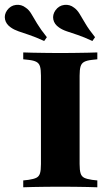

<svg xmlns="http://www.w3.org/2000/svg" viewBox="-71 -793 459 813"><path d="M172.6 -2.4Q147.6 -2.4 120.6 -2Q93.5 -1.6 69 -1.2Q44.4 -0.8 27.4 0V-29L50 -31.5Q71.8 -34.7 83.1 -40.3Q94.4 -46 98.4 -59.3Q102.4 -72.6 102.4 -98.4V-472.6Q102.4 -498.4 98.4 -511.7Q94.4 -525 83.1 -531Q71.8 -537.1 50 -539.5L27.4 -541.9V-571Q44.4 -570.2 69 -569.8Q93.5 -569.4 120.6 -569Q147.6 -568.5 172.6 -568.5H184.7H196Q221.8 -568.5 248.4 -569Q275 -569.4 299.6 -569.8Q324.2 -570.2 341.1 -571V-541.9L318.5 -539.5Q296.8 -537.1 285.5 -531Q274.2 -525 270.2 -511.7Q266.1 -498.4 266.1 -472.6V-98.4Q266.1 -72.6 270.2 -59.3Q274.2 -46 285.5 -40.3Q296.8 -34.7 318.5 -31.5L341.1 -29V0Q324.2 -0.8 299.6 -1.2Q275 -1.6 248.4 -2Q221.8 -2.4 196 -2.4H184.7ZM116.1 -619.4Q79 -636.3 52.4 -645.2Q25.8 -654 7.3 -660.5Q-11.3 -666.9 -25 -676.6Q-45.2 -690.3 -49.6 -710.5Q-54 -730.6 -41.1 -749.2Q-26.6 -769.4 -3.6 -772.2Q19.4 -775 37.9 -760.5Q51.6 -751.6 61.7 -734.3Q71.8 -716.9 86.7 -692.3Q101.6 -667.7 127.4 -635.5ZM320.2 -619.4Q283.9 -636.3 257.3 -645.2Q230.6 -654 211.7 -660.5Q192.7 -666.9 179 -676.6Q158.9 -690.3 154.8 -710.5Q150.8 -730.6 163.7 -749.2Q178.2 -769.4 201.2 -772.2Q224.2 -775 242.7 -760.5Q255.6 -751.6 266.1 -734.3Q276.6 -716.9 291.1 -692.3Q305.6 -667.7 331.5 -635.5Z"/></svg>

Font: Playfair 5pt SemiExpanded Light Black
Style: Regular
Weight: 900
Version: Version 2.203